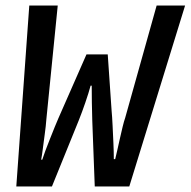

<svg xmlns="http://www.w3.org/2000/svg" viewBox="-20 -675 690 695"><path d="M39 0 86 -655H189L148 -245Q146 -218 142 -189.5Q138 -161 135 -136.5Q132 -112 129 -97H133Q137 -110 144.5 -130Q152 -150 161 -172.5Q170 -195 178 -215Q186 -235 191 -246L293 -478H370L384 -274Q386 -253 387.5 -221.5Q389 -190 390.5 -157Q392 -124 392 -99H397Q400 -111 404.5 -131Q409 -151 414 -173.5Q419 -196 424 -216.5Q429 -237 433 -248L547 -655H650L448 0H323L314 -239Q313 -269 312.5 -304.5Q312 -340 312 -365H308Q301 -339 289 -304Q277 -269 265 -239L168 0Z"/></svg>

Font: Source Code Pro SemiBold
Style: Italic
Weight: 600
Italic angle: -11°
Monospace: yes
Designer: Paul D. Hunt, Teo Tuominen
Foundry: Adobe Systems Incorporated
Version: Version 1.016;hotconv 1.0.116;makeotfexe 2.5.65601